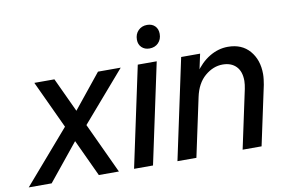

<svg xmlns="http://www.w3.org/2000/svg" viewBox="-134 -861 1517 998"><g transform="rotate(-10 625.0 -362.5)"><path d="M-58 0 198 -296 238 -328 401 -530H521L278 -249L239 -217L63 0ZM312 0 65 -530H171L418 0Z M686 -602Q661 -602 645 -617.5Q629 -633 629 -658Q629 -688 647.5 -706.5Q666 -725 694 -725Q720 -725 735.5 -709.5Q751 -694 751 -668Q751 -639 733 -620.5Q715 -602 686 -602ZM498 0 611 -530H711L598 0Z M727 0 840 -530H940L903 -358L860 -309Q875 -380 909.5 -432Q944 -484 990.5 -512Q1037 -540 1088 -540Q1161 -540 1202.5 -492Q1244 -444 1244 -369Q1244 -356 1242 -340Q1240 -324 1238 -313L1171 0H1071L1137 -309Q1139 -320 1140.5 -330.5Q1142 -341 1142 -351Q1142 -401 1116 -427.5Q1090 -454 1045 -454Q995 -454 951.5 -417Q908 -380 893 -309L827 0Z"/></g></svg>

Font: Radio Canada Big
Style: Italic
Weight: 400
Italic angle: -12°
Designer: Étienne Aubert Bonn
Foundry: Coppers and Brasses
Version: Version 1.001